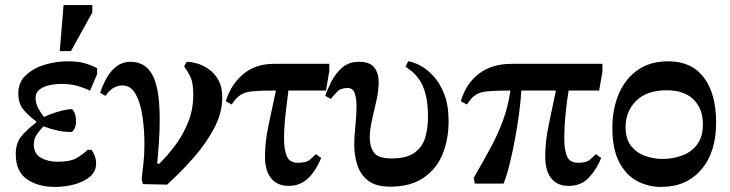

<svg xmlns="http://www.w3.org/2000/svg" viewBox="-20 -722 2871 755"><path d="M196 13Q129 13 85.5 -17.5Q42 -48 42 -116Q42 -159 63.5 -185.5Q85 -212 122 -240V-245Q86 -272 69 -295Q52 -318 52 -355Q52 -399 82.5 -427Q113 -455 157.5 -468Q202 -481 246 -481Q287 -481 314 -473Q341 -465 362 -454V-431L334 -365Q313 -376 285 -384Q257 -392 222 -392Q198 -392 174.5 -387Q151 -382 135.5 -370Q120 -358 120 -337Q120 -316 130 -297Q140 -278 153 -262Q171 -271 202.5 -281Q234 -291 260 -293Q266 -293 272.5 -279.5Q279 -266 279 -243Q279 -228 272.5 -215.5Q266 -203 260 -203Q232 -203 205 -209Q178 -215 151 -225Q138 -212 125.5 -194.5Q113 -177 113 -154Q113 -117 141 -101.5Q169 -86 206 -86Q257 -86 281.5 -100.5Q306 -115 325 -133H340Q358 -106 358 -80Q358 -48 334 -27.5Q310 -7 273 3Q236 13 196 13ZM259 -521H215L230 -702H343V-673Z M637 4 542 2 537 -18Q540 -45 544 -79.5Q548 -114 548 -153Q548 -212 540 -265.5Q532 -319 513 -352.5Q494 -386 462 -386Q422 -386 395 -345L374 -357Q383 -385 398 -413Q413 -441 437 -460Q461 -479 494 -479Q516 -479 536.5 -470Q557 -461 573.5 -437Q590 -413 599 -368Q608 -323 608 -251Q608 -208 605 -163.5Q602 -119 598 -80L605 -77Q637 -108 668 -149Q699 -190 719.5 -240.5Q740 -291 740 -349Q740 -398 728 -421.5Q716 -445 704 -461L714 -479Q731 -479 754.5 -472.5Q778 -466 801 -450Q824 -434 839 -407Q854 -380 854 -340Q854 -278 822 -217.5Q790 -157 740.5 -101Q691 -45 637 4Z M1115 9Q1071 9 1046.5 -20.5Q1022 -50 1022 -106Q1022 -163 1035.5 -227Q1049 -291 1065 -366H1057Q1003 -366 973 -363Q943 -360 925.5 -348.5Q908 -337 891 -311L868 -324Q888 -390 936.5 -430.5Q985 -471 1057 -471H1275V-444L1262 -366H1114Q1108 -320 1102.5 -270Q1097 -220 1097 -175Q1097 -133 1108 -107.5Q1119 -82 1151 -82Q1183 -82 1196.5 -92.5Q1210 -103 1222 -116L1243 -101Q1232 -74 1215 -48.5Q1198 -23 1173.5 -7Q1149 9 1115 9Z M1514 12Q1457 12 1426.5 -12.5Q1396 -37 1384.5 -75Q1373 -113 1373 -152Q1373 -185 1377.5 -227.5Q1382 -270 1382 -303Q1382 -334 1375 -355Q1368 -376 1347 -376Q1320 -376 1305.5 -361Q1291 -346 1281 -333L1259 -345Q1268 -372 1284 -403Q1300 -434 1326 -456.5Q1352 -479 1392 -479Q1434 -479 1451.5 -457Q1469 -435 1469 -398Q1469 -365 1460 -326Q1451 -287 1442.5 -249Q1434 -211 1434 -181Q1434 -145 1450.5 -122Q1467 -99 1520 -99Q1579 -99 1610 -121.5Q1641 -144 1652 -181Q1663 -218 1663 -262Q1663 -316 1653.5 -351.5Q1644 -387 1629 -408.5Q1614 -430 1599.5 -441.5Q1585 -453 1575 -460L1585 -481Q1603 -479 1630 -465.5Q1657 -452 1683 -424.5Q1709 -397 1726.5 -353Q1744 -309 1744 -245Q1744 -173 1720 -115Q1696 -57 1645 -22.5Q1594 12 1514 12Z M2216 9Q2171 9 2147.5 -21Q2124 -51 2124 -106Q2124 -167 2138 -232Q2152 -297 2166 -366H2030Q2028 -326 2021 -274Q2014 -222 2004 -169Q1994 -116 1982.5 -71Q1971 -26 1960 0H1847L1843 -23Q1877 -82 1906.5 -136Q1936 -190 1957 -246Q1978 -302 1987 -366Q1929 -366 1897.5 -363Q1866 -360 1849 -348Q1832 -336 1816 -311L1792 -324Q1812 -393 1863 -432Q1914 -471 1992 -471H2349V-440L2336 -366H2216Q2211 -338 2205 -284Q2199 -230 2199 -175Q2199 -133 2209.5 -107.5Q2220 -82 2253 -82Q2284 -82 2297.5 -92.5Q2311 -103 2323 -116L2344 -101Q2328 -59 2297 -25Q2266 9 2216 9Z M2580 13Q2528 13 2484.5 -10.5Q2441 -34 2414.5 -85Q2388 -136 2388 -220Q2388 -292 2412.5 -351Q2437 -410 2486 -445.5Q2535 -481 2608 -481Q2699 -481 2747.5 -417.5Q2796 -354 2796 -240Q2796 -123 2737.5 -55Q2679 13 2580 13ZM2584 -97Q2626 -97 2662.5 -110.5Q2699 -124 2721.5 -154Q2744 -184 2744 -233Q2744 -295 2707 -331Q2670 -367 2602 -367Q2523 -367 2481.5 -325.5Q2440 -284 2440 -222Q2440 -174 2463 -146.5Q2486 -119 2519.5 -108Q2553 -97 2584 -97Z"/></svg>

Font: STIX Two Text SemiBold
Style: Regular
Weight: 600
Designer: Ross Mills, John Hudson & Paul Hanslow, Tiro Typeworks Ltd; with prior portions MicroPress Inc., and Coen Hoffman.
Foundry: Tiro Typeworks Ltd
Version: Version 2.13 b171